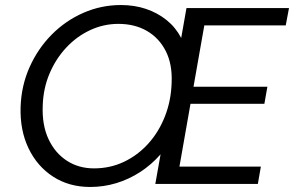

<svg xmlns="http://www.w3.org/2000/svg" viewBox="-20 -732 1170 764"><path d="M339 12Q255 12 191.5 -29Q128 -70 93.5 -142Q59 -214 62 -307Q65 -392 98 -465.5Q131 -539 186 -594.5Q241 -650 312 -681Q383 -712 461 -712Q515 -712 561 -696.5Q607 -681 643 -652Q679 -623 701 -581L722 -700H1130L1117 -631H793L750 -387H1044L1032 -319H738L694 -69H1018L1006 0H598L619 -118Q582 -76 537 -47Q492 -18 442 -3Q392 12 339 12ZM354 -62Q418 -62 473 -88Q528 -114 570 -160.5Q612 -207 636.5 -269.5Q661 -332 663 -404Q666 -477 639.5 -529Q613 -581 564.5 -609Q516 -637 451 -637Q392 -637 338.5 -612Q285 -587 243.5 -542.5Q202 -498 177 -439Q152 -380 150 -311Q147 -234 173 -178.5Q199 -123 246 -92.5Q293 -62 354 -62Z"/></svg>

Font: DM Sans 17pt
Style: Italic
Weight: 400
Italic angle: -10°
Version: Version 4.004;gftools[0.9.30]